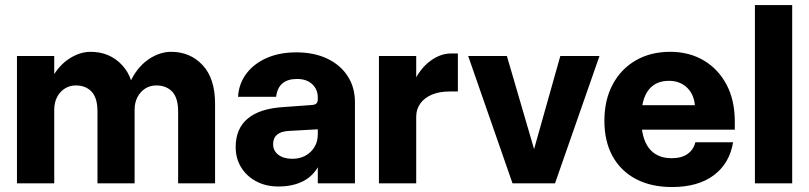

<svg xmlns="http://www.w3.org/2000/svg" viewBox="-20 -720 3176 754"><path d="M679.5 -282.2V0H824.6V-313Q824.6 -411.6 775.8 -464.1Q726.9 -516.5 652.2 -516.5Q609.1 -516.5 567.7 -489.9Q526.3 -463.3 499.2 -413.8Q472.2 -364.3 472.2 -294.8L508.6 -289.2Q508.6 -317.2 519.9 -338.6Q531.1 -360.1 550.3 -372.3Q569.6 -384.5 593.7 -384.5Q633.1 -384.5 656.3 -360Q679.5 -335.5 679.5 -282.2ZM362.8 -282.2V0H508.6V-313Q508.6 -411.6 459.7 -464.1Q410.8 -516.5 336.2 -516.5Q293.4 -516.5 252.3 -489.9Q211.1 -463.3 184 -413.8Q157 -364.3 157 -294.8L193 -289.2Q193 -317.2 204.1 -338.6Q215.2 -360.1 234.5 -372.3Q253.7 -384.5 277.7 -384.5Q316.8 -384.5 339.8 -360Q362.8 -335.5 362.8 -282.2ZM46.6 -500V0H193V-500Z M1373.9 -318.5Q1373.9 -377.3 1345.1 -421.4Q1316.2 -465.6 1264.6 -490Q1213 -514.4 1143.5 -514.4Q1078.2 -514.4 1028.1 -492.6Q977.9 -470.8 948 -431.5Q918.2 -392.3 914.7 -339.8H1064.4Q1072.6 -409.9 1146.4 -409.9Q1184.3 -409.9 1206.1 -389.4Q1228 -368.9 1228 -336.9V0H1373.9ZM1256.1 -186 1228 -193.2Q1228 -150.6 1199.6 -123.5Q1171.3 -96.4 1127.6 -96.4Q1094 -96.4 1073.3 -112Q1052.6 -127.7 1052.6 -153.4Q1052.6 -202.4 1113.7 -205.8L1229.3 -212.3L1228 -329.8Q1228 -318.4 1221.9 -313.1Q1215.8 -307.9 1200.4 -307.3L1091.1 -299.4Q999.9 -293.6 952.7 -254.2Q905.5 -214.8 905.5 -142.5Q905.5 -97.6 927.1 -62.6Q948.8 -27.5 986.7 -7.6Q1024.6 12.4 1073.4 12.4Q1129.6 12.4 1170.6 -8.5Q1211.5 -29.4 1233.8 -73.3Q1256.1 -117.2 1256.1 -186Z M1778.1 -360.7V-510H1751.1Q1709.6 -510 1669.9 -480.7Q1630.1 -451.3 1604.3 -397Q1578.5 -342.7 1578.5 -267.5L1614.5 -261.8Q1614.5 -290.8 1630.3 -313.1Q1646.1 -335.4 1675.5 -348.1Q1704.8 -360.7 1745.6 -360.7ZM1468.1 -500V0H1614.5V-500Z M1818.6 -500 1992.7 0H2159.6L2334.2 -500H2180.4L2077.4 -134.5L1970.6 -500Z M2353.5 -245.9Q2353.5 -164.8 2385.6 -106.6Q2417.8 -48.3 2477.4 -16.9Q2537 14.5 2619 14.5Q2721.3 14.5 2783.1 -31.8Q2845 -78 2858.9 -161.3H2710.7Q2703.5 -131.7 2679.8 -115.2Q2656.1 -98.7 2617.7 -98.7Q2558.9 -98.7 2528.6 -138.1Q2498.2 -177.5 2498.2 -254.7Q2498.2 -327.9 2525.8 -365.2Q2553.4 -402.6 2607.2 -402.6Q2649.5 -402.6 2677.2 -376.7Q2704.8 -350.8 2708.9 -306.9H2493.1V-210.9H2865.6V-243Q2865.6 -326.6 2833.1 -387.9Q2800.5 -449.2 2743.3 -482.9Q2686.1 -516.5 2612 -516.5Q2534.7 -516.5 2476.5 -482.7Q2418.3 -448.9 2385.9 -388Q2353.5 -327.1 2353.5 -245.9Z M2944.6 -700V0H3091V-700Z"/></svg>

Font: Overused Grotesk Light
Style: Regular
Weight: 300
Designer: RandomMaerks
Version: Version 0.005